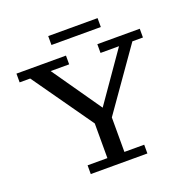

<svg xmlns="http://www.w3.org/2000/svg" viewBox="-142 -957 1075 1093"><g transform="rotate(-20 395.5 -410.5)"><path d="M265 -767V-821H564V-767ZM224 0V-53H344V-263L86 -629H22V-682H322V-629H210L417 -332L624 -629H512V-682H769V-629H705L447 -262V-53H567V0Z"/></g></svg>

Font: Montagu Slab 16pt
Style: Regular
Weight: 400
Designer: Florian Karsten
Foundry: Florian Karsten
Version: Version 1.000; ttfautohint (v1.8.3)